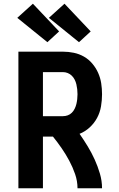

<svg xmlns="http://www.w3.org/2000/svg" viewBox="-20 -1013 640 1033"><path d="M79 0V-735H319Q348 -735 377 -729Q406 -723 431.5 -708.5Q457 -694 476.5 -671Q496 -648 508 -621Q520 -594 524.5 -565Q529 -536 529 -506Q529 -474 523.5 -441Q518 -408 502.5 -379Q487 -350 462.5 -327.5Q438 -305 408 -293Q431 -260 452 -225.5Q473 -191 489.5 -154.5Q506 -118 517.5 -79Q529 -40 529 0H397Q397 -39 384 -76.5Q371 -114 352.5 -148.5Q334 -183 312 -215Q290 -247 265 -278H211V0ZM319 -388Q332 -388 344.5 -392.5Q357 -397 366.5 -406.5Q376 -416 382 -428.5Q388 -441 391 -453.5Q394 -466 395.5 -479.5Q397 -493 397 -506Q397 -520 395.5 -533Q394 -546 391 -559Q388 -572 382 -584Q376 -596 366.5 -605.5Q357 -615 344.5 -620Q332 -625 319 -625H211V-388ZM405 -786 243 -917 327 -993 468 -844ZM235 -786 73 -917 157 -993 298 -844Z"/></svg>

Font: Iosevka Curly XBdEx
Style: Regular
Weight: 800
Width: 7
Monospace: yes
Designer: Belleve Invis
Foundry: Belleve Invis
Version: Version 11.1.0; ttfautohint (v1.8.3)